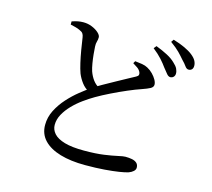

<svg xmlns="http://www.w3.org/2000/svg" viewBox="-116 -936 1232 1118"><g transform="rotate(15 500.0 -376.5)"><path d="M833 -580Q821 -581 811 -594Q801 -607 786 -625Q772 -645 751 -668.5Q730 -692 697 -718L710 -734Q749 -719 779.5 -703Q810 -687 829 -668Q847 -652 854 -637.5Q861 -623 861 -609Q861 -596 853 -588Q845 -580 833 -580ZM487 43Q400 43 336 24Q272 5 237 -32Q202 -69 202 -123Q202 -170 223.5 -212Q245 -254 277.5 -290Q310 -326 344 -353Q378 -380 402 -397Q429 -415 464.5 -435Q500 -455 534.5 -474Q569 -493 597.5 -508.5Q626 -524 641 -532Q652 -538 654.5 -544.5Q657 -551 653 -561Q647 -575 633 -585Q619 -595 605 -603L613 -617Q635 -615 655.5 -611.5Q676 -608 690 -600Q709 -590 724 -574.5Q739 -559 748 -543Q757 -527 757 -514Q757 -499 740.5 -490Q724 -481 692 -470Q659 -459 613.5 -439.5Q568 -420 522 -397.5Q476 -375 440 -354Q409 -336 376.5 -312.5Q344 -289 317 -261Q290 -233 273 -202Q256 -171 256 -138Q256 -109 276.5 -86Q297 -63 341.5 -50Q386 -37 459 -37Q530 -37 579 -44Q628 -51 658.5 -58Q689 -65 702 -65Q724 -65 742 -61.5Q760 -58 771 -48Q782 -38 782 -20Q782 -8 771 2Q760 12 743 18Q724 24 689 29.5Q654 35 603.5 39Q553 43 487 43ZM399 -375Q372 -389 353.5 -413.5Q335 -438 324 -465Q315 -490 307 -525Q299 -560 292.5 -598.5Q286 -637 281 -672Q279 -686 273 -694.5Q267 -703 252 -709Q240 -715 224 -719Q208 -723 195 -726V-745Q215 -752 231 -755Q247 -758 264 -758Q291 -758 315.5 -748Q340 -738 356 -723.5Q372 -709 372 -696Q372 -682 368 -669.5Q364 -657 365 -639Q366 -620 368.5 -593.5Q371 -567 375.5 -540.5Q380 -514 386 -495Q396 -467 412 -445.5Q428 -424 454 -410ZM925 -650Q913 -650 903 -664.5Q893 -679 876 -696Q860 -715 841 -734.5Q822 -754 786 -780L797 -796Q837 -784 867 -770Q897 -756 916 -741Q936 -725 944 -710Q952 -695 952 -680Q952 -665 944.5 -657.5Q937 -650 925 -650Z"/></g></svg>

Font: Noto Serif JP ExtraLight Medium
Style: Regular
Weight: 500
Version: Version 2.003-H1;hotconv 1.1.1;makeotfexe 2.6.0